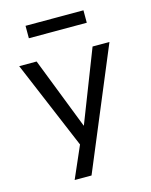

<svg xmlns="http://www.w3.org/2000/svg" viewBox="-129 -782 821 1044"><g transform="rotate(-15 282.0 -259.5)"><path d="M159 180 252 -33V36L28 -496H126L283 -93H284L441 -496H536L254 180ZM118 -629V-699H444V-629Z"/></g></svg>

Font: Nunito Sans 7pt
Style: Regular
Weight: 400
Designer: Vernon Adams
Foundry: Vernon Adams
Version: Version 3.101;gftools[0.9.27]